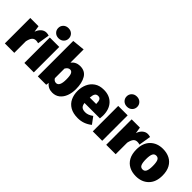

<svg xmlns="http://www.w3.org/2000/svg" viewBox="126 -1830 2850 2850"><g transform="rotate(45 1551.0 -404.5)"><path d="M240 0H42V-534H215L231 -434Q248 -487 284.5 -519Q321 -551 366 -551Q392 -551 420 -542L389 -351Q362 -359 340 -359Q298 -359 275.5 -331Q253 -303 240 -243Z M551 -617Q502 -617 471 -647.5Q440 -678 440 -723Q440 -768 471 -798.5Q502 -829 551 -829Q600 -829 631 -798.5Q662 -768 662 -723Q662 -678 631 -647.5Q600 -617 551 -617ZM650 0H452V-534H650Z M1055 20Q967 20 917 -46L910 0H734V-744L932 -764V-487Q985 -554 1072 -554Q1174 -554 1221.5 -475Q1269 -396 1269 -266Q1269 -187 1244.5 -122Q1220 -57 1172 -18.5Q1124 20 1055 20ZM995 -121Q1066 -121 1066 -266Q1066 -349 1049.5 -380.5Q1033 -412 1002 -412Q961 -412 932 -362V-160Q955 -121 995 -121Z M1591 20Q1492 20 1428 -17.5Q1364 -55 1333.5 -119.5Q1303 -184 1303 -266Q1303 -342 1332 -407.5Q1361 -473 1420 -513.5Q1479 -554 1569 -554Q1691 -554 1761 -479Q1831 -404 1831 -274Q1831 -249 1827 -211H1503Q1510 -160 1535 -140Q1560 -120 1610 -120Q1667 -120 1731 -167L1811 -59Q1714 20 1591 20ZM1636 -323V-330Q1636 -378 1622 -403.5Q1608 -429 1573 -429Q1539 -429 1522.5 -404.5Q1506 -380 1502 -323Z M1987 -617Q1938 -617 1907 -647.5Q1876 -678 1876 -723Q1876 -768 1907 -798.5Q1938 -829 1987 -829Q2036 -829 2067 -798.5Q2098 -768 2098 -723Q2098 -678 2067 -647.5Q2036 -617 1987 -617ZM2086 0H1888V-534H2086Z M2368 0H2170V-534H2343L2359 -434Q2376 -487 2412.5 -519Q2449 -551 2494 -551Q2520 -551 2548 -542L2517 -351Q2490 -359 2468 -359Q2426 -359 2403.5 -331Q2381 -303 2368 -243Z M2810 20Q2729 20 2667 -12Q2605 -44 2570 -108Q2535 -172 2535 -268Q2535 -403 2611 -478.5Q2687 -554 2810 -554Q2891 -554 2953 -522Q3015 -490 3050 -426Q3085 -362 3085 -266Q3085 -131 3009 -55.5Q2933 20 2810 20ZM2810 -122Q2849 -122 2865.5 -157Q2882 -192 2882 -266Q2882 -341 2866 -376.5Q2850 -412 2810 -412Q2771 -412 2754.5 -377Q2738 -342 2738 -268Q2738 -193 2754 -157.5Q2770 -122 2810 -122Z"/></g></svg>

Font: Trujillo Black
Style: Regular
Weight: 900
Designer: Fira Sans original fonts by bBox Type GmbH, Carrois Corporate GbR, & Edenspiekermann AG / Changes by Cristiano Sobral
Foundry: Fira Sans original fonts by bBox Type GmbH, Carrois Corporate GbR, & Edenspiekermann AG / Changes by Cristiano Sobral
Version: Version 4.301;July 28, 2020;FontCreator 13.0.0.2655 64-bit